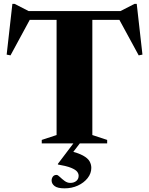

<svg xmlns="http://www.w3.org/2000/svg" viewBox="-20 -764 794 1023"><path d="M281.5 -683.5H472V-44.5L551 -18.5V0H202.5V-18.5L281.5 -44.5ZM667 -658H83.5L147 -674L36 -469L15.5 -473L46 -743.5H57.5L158 -692L95.5 -705H655L596.5 -692L697 -743.5H708.5L739 -473L719 -469L607.5 -674ZM324 239.5Q286.5 239.5 270.8 227.2Q255 215 255 197.5Q255 186.5 261.5 177.2Q268 168 281.5 168Q288 168 299 178.8Q310 189.5 324.2 200Q338.5 210.5 354.5 210.5Q374 210.5 386.5 200.2Q399 190 399 172.5Q399 161 390.8 150.5Q382.5 140 358.8 130.2Q335 120.5 288.5 112.5V109L386.5 -20.5H421L332 95.5L347.5 39.5Q396.5 50.5 422.2 64.8Q448 79 457.2 95.5Q466.5 112 466.5 130.5Q466.5 160 446.8 185Q427 210 394.8 224.8Q362.5 239.5 324 239.5Z"/></svg>

Font: Newsreader 60pt
Style: Bold
Weight: 700
Designer: Hugues Gentile
Foundry: Production Type
Version: Version 1.003